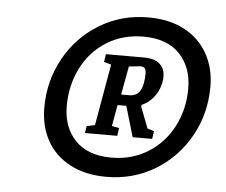

<svg xmlns="http://www.w3.org/2000/svg" viewBox="-45 -836 772 657"><g transform="rotate(5 341.5 -508.0)"><path d="M111 -448Q111 -540 154 -617.5Q197 -695 272 -740.5Q347 -786 439 -786Q512 -786 564 -758Q616 -730 643.5 -680.5Q671 -631 671 -568Q671 -476 628 -398.5Q585 -321 510 -275.5Q435 -230 343 -230Q270 -230 217.5 -258Q165 -286 138 -335Q111 -384 111 -448ZM596 -555Q596 -628 553 -673.5Q510 -719 428 -719Q357 -719 302 -684.5Q247 -650 217 -590.5Q187 -531 187 -460Q187 -387 230 -342Q273 -297 354 -297Q425 -297 480 -331.5Q535 -366 565.5 -425Q596 -484 596 -555ZM261 -397 289 -403 326 -614 301 -621 305 -648H435Q472 -648 490 -632Q508 -616 508 -589Q508 -556 489.5 -527Q471 -498 442 -486L441 -480L469 -407L492 -400L488 -373H421L390 -478H360L347 -405L372 -400L368 -373H257ZM397 -515Q423 -515 434.5 -535.5Q446 -556 446 -594Q446 -606 441.5 -611.5Q437 -617 426 -617L387 -613L369 -515Z"/></g></svg>

Font: Grenze SemiBold
Style: Italic
Weight: 600
Italic angle: -10°
Designer: Renata Polastri
Foundry: Omnibus-Type
Version: Version 1.002; ttfautohint (v1.8)